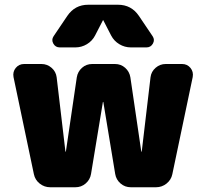

<svg xmlns="http://www.w3.org/2000/svg" viewBox="-20 -790 864 810"><path d="M748 -520Q770 -520 783.5 -503.5Q797 -487 793 -465L707 -55Q702 -31 682.5 -15.5Q663 0 638 0H532Q507 0 488.5 -16Q470 -32 466 -56L416 -359Q416 -360 415 -360Q414 -360 414 -359L364 -56Q360 -32 341.5 -16Q323 0 298 0H192Q167 0 147.5 -15.5Q128 -31 123 -55L37 -465Q33 -487 46.5 -503.5Q60 -520 82 -520H155Q179 -520 197.5 -504Q216 -488 219 -464L256 -151Q256 -150 257 -150Q258 -150 258 -151L304 -464Q308 -488 326 -504Q344 -520 369 -520H465Q490 -520 508 -504Q526 -488 530 -464L576 -151Q576 -150 577 -150Q578 -150 578 -151L615 -464Q618 -488 636.5 -504Q655 -520 679 -520ZM478 -770Q534 -770 566 -723L624 -637Q634 -622 625 -606Q616 -590 598 -590H532Q506 -590 483.5 -603.5Q461 -617 449 -640L416 -704Q416 -705 415 -705Q414 -705 414 -704L381 -640Q369 -617 346.5 -603.5Q324 -590 298 -590H232Q214 -590 205 -606Q196 -622 206 -637L264 -723Q296 -770 352 -770Z"/></svg>

Font: Rounded Mplus 1c Black
Style: Regular
Weight: 900
Version: Version 1.059.20150529